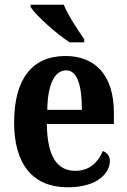

<svg xmlns="http://www.w3.org/2000/svg" viewBox="-20 -786 541 816"><path d="M276 -606H338V-619C312 -657 269 -721 251 -766H110V-756C132 -721 220 -642 276 -606ZM268 10C396 10 447 -52 447 -102C447 -124 434 -138 417 -144C397 -97 361 -60 301 -60C222 -60 181 -121 179 -259H464V-307C464 -465 386 -548 258 -548C119 -548 40 -453 40 -265C40 -91 117 10 268 10ZM328 -319H181C182 -428 213 -487 261 -487C309 -487 328 -423 328 -319Z"/></svg>

Font: Noto Serif Sinhala Condensed
Style: Bold
Weight: 700
Width: 3
Designer: Jelle Bosma - Monotype Design Team
Foundry: Monotype Imaging Inc.
Version: Version 2.007